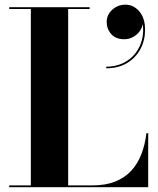

<svg xmlns="http://www.w3.org/2000/svg" viewBox="-20 -780 660 800"><path d="M18.5 0V-7.5H108.5V-742.5H18.5V-750H353.5V-742.5H264V-7.5H365Q420 -7.5 460 -23.5Q500 -39.5 526.8 -68.5Q553.5 -97.5 569 -137.5Q584.5 -177.5 590 -225H597.5V0ZM422.5 -495.5V-502Q460.5 -502 491.5 -516.5Q522.5 -531 543.2 -556.8Q564 -582.5 572.2 -617Q580.5 -651.5 573 -691H575Q576 -672 565.5 -655Q555 -638 537 -627.2Q519 -616.5 498 -616.5Q462.5 -616.5 443.5 -638Q424.5 -659.5 424.5 -688.5Q424.5 -718 447.5 -739.2Q470.5 -760.5 503 -760.5Q536.5 -760.5 560.5 -732.5Q584.5 -704.5 584.5 -656Q584.5 -612 565 -575.5Q545.5 -539 509.2 -517.2Q473 -495.5 422.5 -495.5Z"/></svg>

Font: Bodoni Moda 28pt
Style: Bold
Weight: 700
Designer: Owen Earl
Foundry: indestructible type
Version: Version 2.005